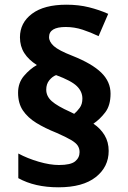

<svg xmlns="http://www.w3.org/2000/svg" viewBox="-20 -788 544 818"><path d="M57 -393Q57 -435 82 -464.5Q107 -494 137 -511Q102 -533 83.5 -562Q65 -591 65 -629Q65 -691 116.5 -729.5Q168 -768 263 -768Q315 -768 359 -757Q403 -746 441 -729L400 -634Q367 -650 332 -661.5Q297 -673 260 -673Q189 -673 189 -630Q189 -610 209.5 -591.5Q230 -573 289 -550Q372 -517 411.5 -478.5Q451 -440 451 -389Q451 -339 428.5 -309.5Q406 -280 378 -261Q408 -241 425.5 -212Q443 -183 443 -145Q443 -77 388 -33.5Q333 10 229 10Q128 10 58 -29V-134Q97 -113 145 -99Q193 -85 231 -85Q281 -85 300 -100.5Q319 -116 319 -140Q319 -155 311.5 -167Q304 -179 283 -191.5Q262 -204 221 -222Q171 -242 134.5 -264.5Q98 -287 77.5 -317.5Q57 -348 57 -393ZM177 -406Q177 -378 200.5 -357Q224 -336 280 -311L296 -303Q308 -313 319.5 -328.5Q331 -344 331 -368Q331 -398 307.5 -421Q284 -444 219 -468Q203 -462 190 -446Q177 -430 177 -406Z"/></svg>

Font: Noto Sans Oriya
Style: Bold
Weight: 700
Designer: Amélie Bonet and Sol Matas
Foundry: Google LLC
Version: Version 2.006; ttfautohint (v1.8.4.7-5d5b)